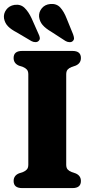

<svg xmlns="http://www.w3.org/2000/svg" viewBox="-24 -960 479 980"><path d="M314 -119.5Q314 -103.5 321.2 -95.2Q328.5 -87 341.5 -82L362 -75Q389 -63.5 389 -36Q389 0 346 0H89Q45.5 0 45.5 -36Q45.5 -63.5 72.5 -75L93.5 -82Q106 -87 113.2 -95.2Q120.5 -103.5 120.5 -119.5V-580.5Q120.5 -596.5 113.2 -604.8Q106 -613 93.5 -618L72.5 -625Q45.5 -636.5 45.5 -664Q45.5 -700 89 -700H346Q389 -700 389 -664Q389 -636.5 362 -625L341.5 -618Q328.5 -613 321.2 -604.8Q314 -596.5 314 -580.5ZM316 -866 349 -785Q353 -774 353.8 -765.5Q354.5 -757 347 -750Q340.5 -744 329.8 -744.8Q319 -745.5 310 -751L237.5 -798Q208.5 -815 193.5 -832.5Q178.5 -850 175.5 -874Q173.5 -898 189.2 -917.5Q205 -937 232.5 -939.5Q264.5 -942.5 283.5 -921.8Q302.5 -901 316 -866ZM137.5 -866 173 -786Q178 -776 179.2 -767.2Q180.5 -758.5 173.5 -751.5Q167.5 -745 157 -745Q146.5 -745 137 -750L62.5 -794Q32.5 -809.5 16.8 -825.8Q1 -842 -3.5 -866Q-7 -890 7.8 -910.2Q22.5 -930.5 49.5 -935Q81 -939.5 101.2 -920Q121.5 -900.5 137.5 -866Z"/></svg>

Font: Fraunces 9pt S050
Style: Bold
Weight: 700
Version: Version 1.000; ttfautohint (v1.8.3)